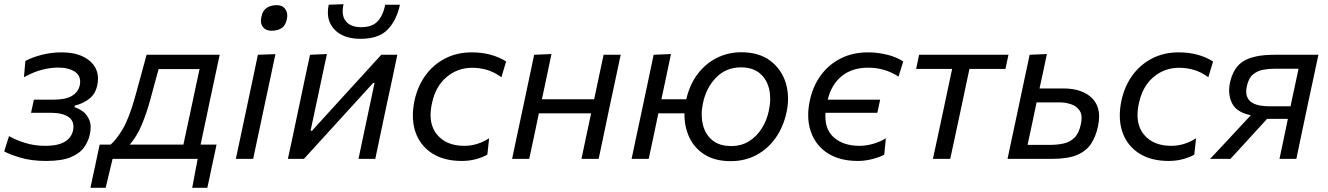

<svg xmlns="http://www.w3.org/2000/svg" viewBox="-20 -757 6329 915"><path d="M199.5 10Q130 10 78 -5.5Q26 -21 0 -35.5L23 -108.5Q53 -90.5 98.8 -76.2Q144.5 -62 195.5 -62Q242.5 -62 270.2 -72.8Q298 -83.5 311.2 -100.2Q324.5 -117 328 -135Q330 -145 330 -153.5Q330 -182 308 -198.5Q278.5 -219.5 222.5 -219.5H128L141.5 -282H233.5Q293 -282 323 -300.2Q353 -318.5 360 -350Q362 -359.5 362 -367.5Q362 -397 338.5 -414Q308 -435 257 -435Q222.5 -435 182 -425Q141.5 -415 94 -389L101 -466.5Q133.5 -484 179.2 -495.8Q225 -507.5 274.5 -507.5Q333 -507.5 374.2 -488Q415.5 -468.5 434.5 -434Q447 -411 447 -382.5Q447 -368.5 444 -353.5Q435.5 -309 404.8 -285.8Q374 -262.5 337 -254L335 -246Q353 -241 373.5 -226.8Q394 -212.5 405.5 -185.5Q412 -170.5 412 -150.5Q412 -134.5 408 -116Q401.5 -84.5 381.2 -55.5Q361 -26.5 318 -8.2Q275 10 199.5 10Z M411 138Q416.5 113 421.5 88L432.5 38Q438 11 443.8 -15.8Q449.5 -42.5 455 -68H507Q533.5 -89.5 564.8 -142Q596 -194.5 624.5 -298Q641 -359 654 -405.5Q666.5 -451.5 678.5 -496H1027Q1015 -440.5 1004 -388.5Q993 -336 978.5 -269.5L968 -218.5Q958.5 -175 951 -139Q943.5 -103 936 -68H1012Q1006.5 -42.5 1001 -15.5Q995 11.5 989 39Q984 64.5 978.8 88.8Q973.5 113 968 138H896L922 0H516.5L483.5 138ZM696.5 -283Q679.5 -220.5 656.5 -164.5Q633.5 -108.5 598.5 -68H854Q861.5 -103 869.2 -139Q877 -175 886.5 -219L897 -269Q907 -315.5 915 -353.5Q923 -391.5 931 -428H736Q727 -395.5 717.5 -360.8Q708 -326 696.5 -283Z M1104 0Q1115.5 -55 1126.5 -106Q1137.5 -157 1150.5 -219L1161 -268.5Q1175 -336 1186.5 -389Q1197.5 -441.5 1209 -496L1292.5 -499Q1280.5 -442.5 1269.5 -390Q1258 -337.5 1243.5 -268.5L1233 -219Q1220 -157 1209 -106Q1198 -55 1186.5 0ZM1273.5 -610.5Q1246.5 -610.5 1233 -628.5Q1223.5 -640 1223.5 -658Q1223.5 -667 1226 -677.5Q1232 -707.5 1251.8 -720Q1271.5 -732.5 1299 -732.5Q1326 -732.5 1339.5 -713.5Q1349 -700.5 1349 -682.5Q1349 -674.5 1347 -665.5Q1340.5 -634.5 1321.2 -622.5Q1302 -610.5 1273.5 -610.5Z M1352 0Q1363.5 -53.5 1375 -106.5Q1385.5 -157.5 1398.5 -218.5L1409 -268Q1423 -335 1434.2 -388Q1445.5 -441 1457.5 -496L1538 -499.5Q1526.5 -447 1516 -397.2Q1505.5 -347.5 1492.5 -285.5L1460 -134H1467L1614 -295.5Q1658.5 -344 1704.8 -394.8Q1751 -445.5 1797 -496H1873.5Q1862 -440.5 1851 -388.5Q1839.5 -336 1825 -268L1814.5 -218.5Q1801.5 -157.5 1790.8 -106.2Q1780 -55 1768.5 0H1688.5Q1699.5 -53.5 1710 -102.5Q1720.5 -151 1732.5 -208.5L1765 -362H1758.5L1615 -204.5Q1569.5 -154.5 1522.5 -103L1428.5 0ZM1699 -572Q1614.5 -572 1573 -617.5Q1542.5 -650.5 1542.5 -698Q1542.5 -715.5 1546.5 -734.5L1617 -737Q1613 -719 1613 -704Q1613 -674 1628.5 -655.5Q1651 -627.5 1702 -627.5Q1753 -627.5 1779 -654.8Q1805 -682 1816 -734.5H1886Q1870 -660 1827.2 -616Q1784.5 -572 1699 -572Z M2180.5 10Q2095.5 10 2039 -26.5Q1982.5 -63 1960 -127.5Q1947.5 -164 1947.5 -206Q1947.5 -239.5 1955 -276Q1969.5 -344.5 2007 -396.8Q2044.5 -449 2101 -478.2Q2157.5 -507.5 2228 -507.5Q2323 -507.5 2392 -464L2369.5 -389Q2334 -414.5 2300 -424.2Q2266 -434 2230 -434Q2161.5 -434 2109 -390.5Q2056.5 -347 2039 -266.5Q2032 -235.5 2032 -209Q2032 -153.5 2062 -116.5Q2106 -62 2193 -62Q2225 -62 2254.8 -71.5Q2284.5 -81 2311 -98L2302.5 -20Q2282 -8 2250 1Q2218 10 2180.5 10Z M2420.5 0Q2432 -55 2443 -106.5Q2454 -158 2467 -219L2477.5 -268.5Q2492 -336 2503 -389Q2514 -441.5 2525.5 -496L2608 -499.5Q2596.5 -443.5 2585.5 -391.8Q2574.5 -340 2562.5 -284H2811.5Q2824.5 -345.5 2835 -395Q2845.5 -444.5 2856.5 -496H2938Q2926.5 -441.5 2915.2 -388.8Q2904 -336 2889.5 -268.5L2879 -219Q2866.5 -158 2855.5 -106.5Q2844.5 -55 2833 0H2751Q2762.5 -55 2773.5 -106.5Q2784.5 -157.5 2797 -217H2548Q2535.5 -156.5 2524.8 -105.8Q2514 -55 2502 0Z M2990 0Q3001.5 -55 3012.5 -106.5Q3023.5 -158 3036.5 -219L3047 -268.5Q3061.5 -336 3072.5 -389Q3083.5 -441.5 3095 -496L3177.5 -499.5Q3166 -443.5 3155 -391.8Q3144 -340 3132 -284H3250.5Q3267 -355 3305.2 -405Q3343.5 -455 3397 -481.5Q3450.5 -508 3512.5 -508Q3597 -508 3650.5 -467.8Q3704 -427.5 3724.5 -362.5Q3735.5 -326 3735.5 -287Q3735.5 -255.5 3728.5 -222.5Q3713.5 -152.5 3676.5 -100Q3639.5 -47.5 3584.8 -18.2Q3530 11 3462 11Q3387.5 11 3338 -20.2Q3288.5 -51.5 3264.5 -103.5Q3240.5 -155.5 3242 -217H3117.5Q3105 -156.5 3094.2 -105.8Q3083.5 -55 3071.5 0ZM3465 -61Q3513 -61 3549.8 -84Q3586.5 -107 3610.8 -145.8Q3635 -184.5 3644.5 -232Q3650.5 -260.5 3650.5 -286.5Q3650.5 -311.5 3645 -334.5Q3633.5 -381 3599.8 -408.5Q3566 -436 3511.5 -436Q3440 -436 3392.5 -387.2Q3345 -338.5 3330 -265Q3324 -237.5 3324 -212Q3324 -187 3329.5 -164.5Q3340 -118 3373.8 -89.5Q3407.5 -61 3465 -61Z M4067.5 10Q3983 10 3925.5 -26.2Q3868 -62.5 3845 -127.5Q3831.5 -164.5 3831.5 -208Q3831.5 -240 3839 -276Q3853 -344.5 3890.8 -396.8Q3928.5 -449 3986 -478.2Q4043.5 -507.5 4117 -507.5Q4161.5 -507.5 4207 -496.5Q4252.5 -485.5 4284.5 -464L4262 -392Q4225 -415.5 4189.5 -425Q4154 -434.5 4117.5 -434.5Q4041.5 -434.5 3992 -394.8Q3942.5 -355 3924.5 -282H4174.5L4161 -219.5H3914Q3913.5 -210.5 3913.5 -202Q3913.5 -138 3953.5 -102.5Q3998.5 -62 4077 -62Q4107 -62 4140.8 -71.5Q4174.5 -81 4201.5 -98L4194 -20Q4173 -8.5 4138.2 0.8Q4103.5 10 4067.5 10Z M4426 0Q4438 -55.5 4449 -106.8Q4460 -158 4473 -219L4483.5 -268.5Q4493.5 -315.5 4501.5 -353.5Q4509.5 -391.5 4517.5 -428.5H4346L4360 -496H4786L4771.5 -428.5H4600Q4592 -391.5 4584 -353.5Q4576 -315.5 4566 -268.5L4555.5 -219Q4542.5 -158 4531.5 -106.8Q4520.5 -55.5 4508.5 0Z M4781.5 0Q4793 -54.5 4804 -106Q4815 -157.5 4828 -218.5L4838.5 -268Q4852.5 -335 4863.8 -387.8Q4875 -440.5 4887 -496L4969 -499.5Q4960 -457.5 4952 -418Q4943.5 -378 4934 -335.5H5046.5Q5138 -335.5 5184.5 -289Q5218 -255 5218 -201.5Q5218 -180.5 5213 -157Q5203 -108.5 5180.8 -73.5Q5158.5 -38.5 5114.5 -19.2Q5070.5 0 4994 0ZM4877 -66.5H4983Q5020 -66.5 5050.2 -73.5Q5080.5 -80.5 5101.2 -101.5Q5122 -122.5 5131 -165Q5134.5 -181.5 5134.5 -194.5Q5134.5 -215.5 5125.5 -229.5Q5110 -252 5083.5 -260.5Q5057 -269 5031.5 -269H4920Q4908.5 -214 4898.5 -166.8Q4888.5 -119.5 4877 -66.5Z M5549.5 10Q5464.5 10 5408 -26.5Q5351.5 -63 5329 -127.5Q5316.5 -164 5316.5 -206Q5316.5 -239.5 5324 -276Q5338.5 -344.5 5376 -396.8Q5413.5 -449 5470 -478.2Q5526.5 -507.5 5597 -507.5Q5692 -507.5 5761 -464L5738.5 -389Q5703 -414.5 5669 -424.2Q5635 -434 5599 -434Q5530.5 -434 5478 -390.5Q5425.5 -347 5408 -266.5Q5401 -235.5 5401 -209Q5401 -153.5 5431 -116.5Q5475 -62 5562 -62Q5594 -62 5623.8 -71.5Q5653.5 -81 5680 -98L5671.5 -20Q5651 -8 5619 1Q5587 10 5549.5 10Z M5747 0Q5780.5 -36 5814.5 -72Q5848 -108 5880.5 -143L5941 -208Q5874 -221 5852 -264Q5837.5 -292.5 5837.5 -326Q5837.5 -342.5 5841 -360.5Q5857.5 -437.5 5907.8 -466.8Q5958 -496 6053 -496H6263Q6251.5 -441 6240.2 -388.5Q6229 -336 6214.5 -269L6204 -219Q6191 -158 6180.2 -106.8Q6169.5 -55.5 6158 0H6077.5Q6087.5 -48.5 6097.5 -94Q6107 -139 6117.5 -190.5H6018.5L5968.5 -136Q5938 -102.5 5906.5 -68Q5875 -33.5 5844 0ZM6028 -250.5H6130.5L6134 -269Q6143.5 -313.5 6152 -352.5Q6160 -391 6168.5 -429.5H6055.5Q6028.5 -429.5 6000.8 -424.8Q5973 -420 5951.5 -402.2Q5930 -384.5 5922 -346Q5919 -332 5919 -320Q5919 -305 5924 -294.5Q5932.5 -275 5950.2 -265.8Q5968 -256.5 5989 -253.5Q6010 -250.5 6028 -250.5Z"/></svg>

Font: Heraclito
Style: Italic
Weight: 400
Italic angle: -12°
Designer: Kostas Bartsokas (font) & Cristiano Sobral (main changes)
Foundry: Kostas Bartsokas (font) & Cristiano Sobral (main changes)
Version: Version 1.00;July 8, 2020;FontCreator 13.0.0.2655 64-bit